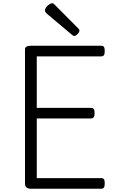

<svg xmlns="http://www.w3.org/2000/svg" viewBox="-20 -1155 703 1175"><path d="M169 0Q151 0 142 -8Q133 -16 133 -32V-852Q133 -864 142 -869.5Q151 -875 169 -875H599Q611 -875 616 -868Q621 -861 621 -843Q621 -825 616 -817.5Q611 -810 599 -810H205V-495H536Q548 -495 553.5 -488Q559 -481 559 -463Q559 -445 553.5 -437.5Q548 -430 536 -430H205V-65H599Q611 -65 616 -58Q621 -51 621 -33Q621 -15 616 -7.5Q611 0 599 0ZM434 -935Q431 -935 427 -937.5Q423 -940 418 -944L266 -1072Q260 -1078 257.5 -1082Q255 -1086 255 -1092Q255 -1100 262.5 -1110Q270 -1120 280.5 -1127.5Q291 -1135 299 -1135Q305 -1135 308.5 -1132Q312 -1129 316 -1125L459 -981Q464 -976 465 -973Q466 -970 466 -966Q466 -958 454.5 -946.5Q443 -935 434 -935Z"/></svg>

Font: Playwrite GB S Light
Style: Regular
Weight: 300
Designer: Veronika Burian, José Scaglione
Foundry: TypeTogether
Version: Version 1.002